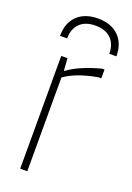

<svg xmlns="http://www.w3.org/2000/svg" viewBox="-146 -810 594 864"><g transform="rotate(20 151.5 -377.5)"><path d="M69 -540H99L103 -482H107Q131 -501 171.5 -518.5Q212 -536 262 -549H273V-507H260Q158 -489 103 -449V0H69ZM33 -623Q33 -685 69 -720Q105 -755 168 -755Q231 -755 267 -720Q303 -685 303 -623H269Q269 -669 242.5 -695Q216 -721 168 -721Q120 -721 93.5 -695Q67 -669 67 -623Z"/></g></svg>

Font: Encode Sans Compressed
Style: Thin
Weight: 100
Designer: Pablo Impallari, Andres Torresi
Foundry: Pablo Impallari, Andres Torresi
Version: Version 1.000; ttfautohint (v1.00) -l 8 -r 50 -G 200 -x 14 -